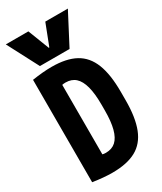

<svg xmlns="http://www.w3.org/2000/svg" viewBox="-246 -1085 993 1179"><g transform="rotate(-30 250.0 -495.0)"><path d="M10 -1000H170L228 -850H232L290 -1000H450L335 -780H125ZM184 10Q124 10 46 -2V-728Q124 -740 184 -740Q288 -740 352 -705Q416 -670 446 -594Q476 -518 476 -395V-335Q476 -213 446 -136.5Q416 -60 352 -25Q288 10 184 10ZM163 -130Q172 -123 183.5 -119.5Q195 -116 210 -116Q253 -116 280 -140.5Q307 -165 320.5 -216Q334 -267 334 -345V-385Q334 -464 320.5 -514.5Q307 -565 280 -589.5Q253 -614 210 -614Q195 -614 183.5 -611Q172 -608 163 -600L186 -646V-84Z"/></g></svg>

Font: M PLUS Code Latin
Style: Bold
Weight: 700
Designer: Coji Morishita
Foundry: UNDERFOREST DESIGN
Version: Version 1.002; ttfautohint (v1.8.3)